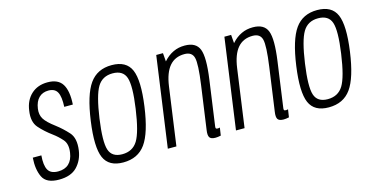

<svg xmlns="http://www.w3.org/2000/svg" viewBox="-63 -819 2113 1102"><g transform="rotate(-15 994.0 -268.5)"><path d="M329 -123Q339 -194 307 -229.5Q275 -265 237 -294Q190 -329 174.5 -354.5Q159 -380 164 -415Q170 -457 192 -478.5Q214 -500 249 -500Q287 -500 301.5 -473Q316 -446 313 -386H364Q369 -466 344 -506.5Q319 -547 256 -547Q197 -547 159 -512Q121 -477 113 -417Q103 -352 134 -316.5Q165 -281 210 -248Q236 -229 260.5 -201.5Q285 -174 277 -123Q271 -81 247.5 -59Q224 -37 184 -37Q140 -37 124.5 -65Q109 -93 114 -151H63Q58 -82 80 -36Q102 10 177 10Q248 10 284.5 -28Q321 -66 329 -123Z M439 -268Q418 -117 445.5 -53.5Q473 10 559 10Q646 10 691.5 -53.5Q737 -117 758 -268Q779 -419 751.5 -483Q724 -547 637 -547Q551 -547 505.5 -483Q460 -419 439 -268ZM491 -269Q510 -402 539.5 -451Q569 -500 630 -500Q692 -500 708.5 -451Q725 -402 706 -269Q687 -135 657 -86Q627 -37 565 -37Q504 -37 488 -86Q472 -135 491 -269Z M1057 -500Q1102 -500 1111.5 -462.5Q1121 -425 1104 -304L1068 -47Q1063 -15 1071.5 -2.5Q1080 10 1106 10Q1113 10 1120.5 9Q1128 8 1138 6L1145 -40Q1135 -38 1133 -38Q1123 -38 1121 -42.5Q1119 -47 1121 -57L1158 -322Q1176 -450 1157 -498.5Q1138 -547 1071 -547Q1052 -547 1035.5 -543.5Q1019 -540 1003 -532.5Q987 -525 972.5 -514Q958 -503 944 -487L940 -537H900L825 0H876L924 -344Q935 -423 968 -461.5Q1001 -500 1057 -500Z M1462 -500Q1507 -500 1516.5 -462.5Q1526 -425 1509 -304L1473 -47Q1468 -15 1476.5 -2.5Q1485 10 1511 10Q1518 10 1525.5 9Q1533 8 1543 6L1550 -40Q1540 -38 1538 -38Q1528 -38 1526 -42.5Q1524 -47 1526 -57L1563 -322Q1581 -450 1562 -498.5Q1543 -547 1476 -547Q1457 -547 1440.5 -543.5Q1424 -540 1408 -532.5Q1392 -525 1377.5 -514Q1363 -503 1349 -487L1345 -537H1305L1230 0H1281L1329 -344Q1340 -423 1373 -461.5Q1406 -500 1462 -500Z M1660 -268Q1639 -117 1666.5 -53.5Q1694 10 1780 10Q1867 10 1912.5 -53.5Q1958 -117 1979 -268Q2000 -419 1972.5 -483Q1945 -547 1858 -547Q1772 -547 1726.5 -483Q1681 -419 1660 -268ZM1712 -269Q1731 -402 1760.5 -451Q1790 -500 1851 -500Q1913 -500 1929.5 -451Q1946 -402 1927 -269Q1908 -135 1878 -86Q1848 -37 1786 -37Q1725 -37 1709 -86Q1693 -135 1712 -269Z"/></g></svg>

Font: Secuela Light
Style: Italic
Weight: 300
Italic angle: -8°
Designer: Fernando Haro
Foundry: deFharo
Version: Version 1.708